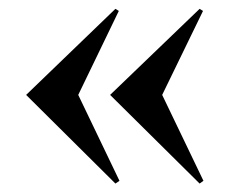

<svg xmlns="http://www.w3.org/2000/svg" viewBox="-20 -510 546 441"><path d="M245.1 -489.7 40 -292 245.1 -88.4 254.4 -94.7 159.7 -292 252.9 -484.9ZM438.5 -489.7 232.9 -292 438.5 -88.4 447.3 -94.7 352.5 -292 446.3 -484.9Z"/></svg>

Font: Cinzel Bold
Style: Regular
Weight: 700
Designer: Natanael Gama
Version: Version 1.001;PS 001.001;hotconv 1.0.56;makeotf.lib2.0.21325